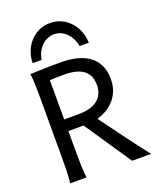

<svg xmlns="http://www.w3.org/2000/svg" viewBox="-172 -1072 981 1178"><g transform="rotate(-20 318.5 -483.5)"><path d="M178.2 -212.4Q178.2 -176.3 178.5 -144Q178.7 -111.8 179.4 -84.5Q180.2 -57.1 181.6 -35.6Q183.1 -14.2 185.5 0H78.1Q83.5 -29.3 84.5 -84.7Q85.4 -140.1 85.4 -212.4V-558.1Q85.4 -592.3 84.7 -621.8Q84 -651.4 82.5 -674.8Q81.1 -698.2 78.1 -712.9Q103.5 -713.9 134.3 -715.3Q160.6 -716.3 196.8 -717Q232.9 -717.8 275.9 -717.8Q333 -717.8 380.1 -706.3Q427.2 -694.8 460.9 -670.7Q494.6 -646.5 513.4 -608.4Q532.2 -570.3 532.2 -517.6Q532.2 -473.1 518.3 -439Q504.4 -404.8 481.7 -380.1Q459 -355.5 430.2 -339.4Q401.4 -323.2 371.6 -314.9Q386.2 -294.9 407.5 -265.9Q428.7 -236.8 452.9 -204.3Q477.1 -171.9 501.7 -138.4Q526.4 -105 547.9 -76.7Q569.3 -48.3 585.4 -27.8Q601.6 -7.3 607.9 0H483.4L277.3 -305.2H178.2ZM178.2 -380.9H271Q354 -380.9 396.7 -415Q439.5 -449.2 439.5 -510.3Q439.5 -541.5 429.9 -565.7Q420.4 -589.8 400.1 -606.2Q379.9 -622.6 347.9 -631.1Q315.9 -639.6 271 -639.6Q245.1 -639.6 221.4 -638.9Q197.8 -638.2 178.2 -637.2ZM421.4 -771.5Q417.5 -796.4 406.7 -818.4Q396 -840.3 379.9 -857.2Q363.8 -874 342.8 -883.8Q321.8 -893.6 297.9 -893.6Q273.9 -893.6 252.7 -883.8Q231.4 -874 214.8 -857.2Q198.2 -840.3 187.3 -818.4Q176.3 -796.4 173.3 -771.5H114.7Q114.7 -807.1 127.2 -842Q139.6 -877 163.3 -904.8Q187 -932.6 220.9 -949.7Q254.9 -966.8 297.9 -966.8Q340.3 -966.8 374.3 -949.7Q408.2 -932.6 431.9 -904.8Q455.6 -877 468.3 -842Q481 -807.1 481 -771.5Z"/></g></svg>

Font: Andika Compact
Style: Regular
Weight: 400
Designer: Victor Gaultney, Annie Olsen, Julie Remington, Don Collingsworth, Eric Hays, Becca Hirsbrunner
Foundry: SIL International
Version: Version 5.000 ; LnSpcTght